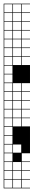

<svg xmlns="http://www.w3.org/2000/svg" viewBox="-20 -785 183 1043"><path d="M0 238.1V-765.1H142.9V-761.9H98.4V-717.5H142.9V-714.3H98.4V-669.8H142.9V-666.7H98.4V-622.2H142.9V-619H98.4V-574.6H142.9V-571.4H98.4V-527H142.9V-523.8H98.4V-479.4H142.9V-476.2H98.4V-431.7H142.9V-333.3H98.4V-288.9H142.9V-285.7H98.4V-241.3H142.9V-238.1H98.4V-193.7H142.9V-190.5H98.4V-146H142.9V-142.9H98.4V-98.4H142.9V47.6H98.4V92.1H142.9V95.2H98.4V139.7H142.9V142.9H98.4V187.3H142.9V190.5H98.4V234.9H142.9V238.1ZM50.8 -717.5H95.2V-761.9H50.8ZM3.2 -717.5H47.6V-761.9H3.2ZM50.8 -669.8H95.2V-714.3H50.8ZM3.2 -669.8H47.6V-714.3H3.2ZM3.2 -622.2H47.6V-666.7H3.2ZM50.8 -622.2H95.2V-666.7H50.8ZM3.2 -574.6H47.6V-619H3.2ZM50.8 -574.6H95.2V-619H50.8ZM3.2 -527H47.6V-571.4H3.2ZM50.8 -527H95.2V-571.4H50.8ZM3.2 -479.4H47.6V-523.8H3.2ZM50.8 -479.4H95.2V-523.8H50.8ZM3.2 -431.7H47.6V-476.2H3.2ZM50.8 -431.7H95.2V-476.2H50.8ZM3.2 -384.1H47.6V-428.6H3.2ZM3.2 -336.5H47.6V-381H3.2ZM3.2 -288.9H47.6V-333.3H3.2ZM50.8 -288.9H95.2V-333.3H50.8ZM3.2 -241.3H47.6V-285.7H3.2ZM50.8 -241.3H95.2V-285.7H50.8ZM3.2 -193.7H47.6V-238.1H3.2ZM50.8 -193.7H95.2V-238.1H50.8ZM3.2 -146H47.6V-190.5H3.2ZM50.8 -146H95.2V-190.5H50.8ZM3.2 -98.4H47.6V-142.9H3.2ZM50.8 -98.4H95.2V-142.9H50.8ZM47.6 -95.2H3.2V-50.8H47.6ZM3.2 -3.2H47.6V-47.6H3.2ZM50.8 44.4H95.2V0H50.8ZM3.2 44.4H47.6V0H3.2ZM3.2 92.1H47.6V47.6H3.2ZM50.8 139.7H95.2V95.2H50.8ZM3.2 139.7H47.6V95.2H3.2ZM50.8 187.3H95.2V142.9H50.8ZM3.2 187.3H47.6V142.9H3.2ZM3.2 234.9H47.6V190.5H3.2ZM50.8 234.9H95.2V190.5H50.8Z"/></svg>

Font: Jacquard 12 Charted
Style: Regular
Weight: 400
Designer: Sarah Cadigan-Fried
Version: Version 1.000